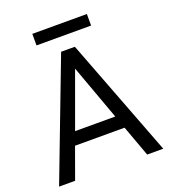

<svg xmlns="http://www.w3.org/2000/svg" viewBox="-153 -972 958 1083"><g transform="rotate(-20 326.0 -430.5)"><path d="M543 0 475.1 -186H177.7L110.4 0H14.2L285.2 -710.9H367.7L639.6 0ZM206.1 -263.2H447.3L326.7 -594.7ZM494.6 -861.3V-792H167V-861.3Z"/></g></svg>

Font: Vazirmatn RD
Style: Regular
Weight: 400
Designer: Saber Rastikerdar
Foundry: Saber Rastikerdar
Version: Version 32.102